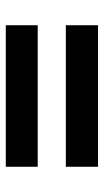

<svg xmlns="http://www.w3.org/2000/svg" viewBox="132 -626 358 662"><g transform="rotate(90 311.0 -295.0)"><path d="M67 -343V-454H555V-343ZM67 -136V-246H555V-136Z"/></g></svg>

Font: Inclusive Sans SemiBold
Style: Regular
Weight: 600
Designer: Olivia King
Foundry: Olivia King
Version: Version 2.004